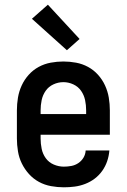

<svg xmlns="http://www.w3.org/2000/svg" viewBox="-20 -790 540 818"><path d="M252 8Q225 8 197.5 3Q170 -2 146 -15Q122 -28 103.5 -48.5Q85 -69 73 -93.5Q61 -118 56.5 -145.5Q52 -173 52 -200V-320Q52 -347 56.5 -374Q61 -401 72.5 -426Q84 -451 102.5 -471.5Q121 -492 145 -505Q169 -518 196 -523Q223 -528 250 -528Q277 -528 304 -523Q331 -518 355 -505Q379 -492 397.5 -471.5Q416 -451 427.5 -426Q439 -401 443.5 -374Q448 -347 448 -320V-216H153V-200Q153 -178 157.5 -156Q162 -134 175 -116Q188 -98 209 -89Q230 -80 252 -80Q268 -80 284 -83Q300 -86 313.5 -95Q327 -104 335.5 -118Q344 -132 345 -149H446Q444 -125 436.5 -103Q429 -81 415.5 -62Q402 -43 383.5 -29Q365 -15 343 -6.5Q321 2 298 5Q275 8 252 8ZM347 -304V-320Q347 -342 342.5 -363.5Q338 -385 325.5 -403Q313 -421 292.5 -430.5Q272 -440 250 -440Q228 -440 207.5 -430.5Q187 -421 174.5 -403Q162 -385 157.5 -363.5Q153 -342 153 -320V-304ZM265 -576 116 -710 184 -770 319 -624Z"/></svg>

Font: Zed Sans Semibold
Style: Regular
Weight: 600
Designer: Belleve Invis
Foundry: Belleve Invis
Version: Version 1.0.0; ttfautohint (v1.8.4)